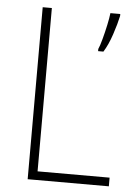

<svg xmlns="http://www.w3.org/2000/svg" viewBox="-52 -754 554 794"><g transform="rotate(5 225.0 -357.0)"><path d="M93 0V-714H131V-36H430V0ZM415 -706Q408 -673 393 -628Q378 -583 359 -553H337V-562Q343 -575 351 -604.5Q359 -634 365.5 -664.5Q372 -695 374 -714H415Z"/></g></svg>

Font: Noto Sans Arabic SemCond ExtLt
Style: Regular
Weight: 200
Width: 4
Designer: Monotype Design Team, Nadine Chahine, Nizar Qandah and Khaled Hosny
Foundry: Monotype Imaging Inc.
Version: Version 2.012; ttfautohint (v1.8.4.7-5d5b)